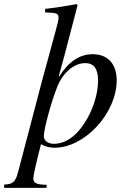

<svg xmlns="http://www.w3.org/2000/svg" viewBox="-95 -703 615 928"><path d="M189 -335C201 -376 219 -442 280 -678L275 -683C226 -674 190 -668 123 -660V-643C182 -641 188 -638 188 -616C188 -607 185 -596 179 -573L174 -554L106 -304L-8 130C-20 175 -32 188 -75 189V205H130V190C83 190 66 182 66 159C66 145 82 75 103 -6C128 7 146 11 169 11C315 11 469 -156 469 -315C469 -394 426 -441 353 -441C290 -441 237 -406 191 -333ZM379 -313C379 -247 352 -164 310 -103C268 -40 218 -8 165 -8C137 -8 117 -23 117 -45C117 -79 152 -209 182 -284C209 -352 263 -398 317 -398C359 -398 379 -370 379 -313Z"/></svg>

Font: STIXGeneral
Style: Italic
Weight: 400
Italic angle: -16.33°
Designer: MicroPress Inc., with final additions and corrections provided by Coen Hoffman, Elsevier (retired)
Version: Version 1.1.0